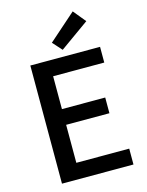

<svg xmlns="http://www.w3.org/2000/svg" viewBox="-142 -1071 884 1157"><g transform="rotate(-15 300.0 -493.0)"><path d="M97 0H543V-99H213V-336H483V-434H213V-639H532V-737H97ZM310 -778 492 -908 428 -986 258 -836Z"/></g></svg>

Font: Noto Sans CJK TC Medium
Style: Regular
Weight: 500
Designer: Ryoko NISHIZUKA 西塚涼子 (kana, bopomofo & ideographs); Paul D. Hunt (Latin, Greek & Cyrillic); Sandoll Communications 산돌커뮤니
Foundry: Adobe
Version: Version 2.004;hotconv 1.0.118;makeotfexe 2.5.65603